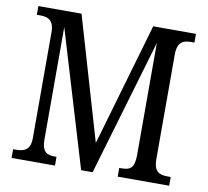

<svg xmlns="http://www.w3.org/2000/svg" viewBox="-79 -801 961 889"><g transform="rotate(10 401.5 -357.0)"><path d="M31 0H235V-41H228C190 -41 166 -50 166 -113V-639L358 0H412L601 -641V-111C600 -51 580 -41 539 -41H530V0H772V-41H758C718 -41 692 -52 692 -111V-603C692 -662 720 -673 755 -673H772V-714H571L403 -136L234 -714H31V-673H47C83 -673 112 -662 112 -605V-108C112 -51 83 -41 43 -41H31Z"/></g></svg>

Font: Noto Serif Ethiopic Cn
Style: Regular
Weight: 400
Width: 3
Designer: Monotype Design Team
Foundry: Monotype Imaging Inc.
Version: Version 2.102